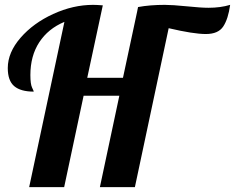

<svg xmlns="http://www.w3.org/2000/svg" viewBox="-20 -770 967 790"><path d="M749 -744Q807 -738 838 -738Q887 -738 927 -750Q919 -692 898.5 -661Q878 -630 827 -630Q776 -630 674 -654L535 0H391L471 -376H324L244 0H100L245 -680Q178 -652 141.5 -596Q105 -540 105 -461Q105 -424 112 -409.5Q119 -395 119 -393Q65 -393 38.5 -415.5Q12 -438 12 -490Q12 -554 64.5 -614.5Q117 -675 199 -712.5Q281 -750 363 -750Q377 -750 403 -748L339 -450H486L544 -721L548 -741Q597 -750 658 -750Q689 -750 749 -744Z"/></svg>

Font: Lobster
Style: Regular
Weight: 400
Designer: Impallari Type
Foundry: Impallari Type
Version: Version 2.100